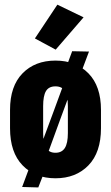

<svg xmlns="http://www.w3.org/2000/svg" viewBox="-20 -759 480 830"><path d="M23.4 -204.6Q23.4 -100.1 77.6 -44.2Q131.8 11.7 219.7 11.7Q308.1 11.7 362.3 -44.2Q416.5 -100.1 416.5 -204.6V-284.2Q416.5 -386.7 362.3 -441.9Q308.1 -497.1 219.7 -497.1Q131.3 -497.1 77.4 -441.9Q23.4 -386.7 23.4 -284.2ZM166.5 -300.3Q166.5 -344.7 178.7 -365.2Q190.9 -385.7 219.7 -385.7Q248 -385.7 260.7 -365.5Q273.4 -345.2 273.4 -300.3V-183.6Q273.4 -139.6 260.3 -119.1Q247.1 -98.6 219.7 -98.6Q192.4 -98.6 179.4 -119.1Q166.5 -139.6 166.5 -183.6ZM75.7 49.3 145.5 51.3 177.2 -29.8 163.1 -31.2 242.2 -248 211.4 -276.4 125.5 -44.9 111.3 -46.4ZM292 -537.6 264.6 -463.9 278.8 -460 211.4 -276.4 242.2 -248 316.4 -448.7 331.1 -446.8 364.7 -536.1ZM130.9 -592.8 220.7 -544.4 341.3 -684.1 228 -738.8Z"/></svg>

Font: Roboto Flex
Style: wght 700 wdth 25 opsz 34 GRAD 0.00 slnt 0.00 XTRA 468 XOPQ 96 YOPQ 79 YTLC 514 YTUC 712 YTAS 750 YTDE -203.00 YTFI 738
Weight: 700
Width: 1
Designer: Berlow after Robertson
Foundry: Google
Version: Version 3.100